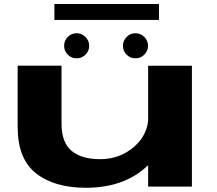

<svg xmlns="http://www.w3.org/2000/svg" viewBox="-20 -904 1050 930"><path d="M697.5 0V-104Q694 -101 690.5 -97.5Q579.5 5.5 395.5 5.5Q244 5.5 154.8 -64.2Q65.5 -134 65.5 -289V-586H278V-305.5Q278 -214 326.5 -173.5Q375 -133 464.5 -133Q560.5 -133 629.5 -193Q688.5 -244.5 697.5 -317V-585.5H909.5V0ZM351 -621.5Q326 -621.5 308.2 -639.2Q290.5 -657 290.5 -682Q290.5 -707 308.2 -725Q326 -743 351 -743Q376 -743 394 -725Q412 -707 412 -682Q412 -657 394 -639.2Q376 -621.5 351 -621.5ZM636 -621.5Q611 -621.5 593.2 -639.2Q575.5 -657 575.5 -682Q575.5 -707 593.2 -725Q611 -743 636 -743Q661 -743 679 -725Q697 -707 697 -682Q697 -657 679 -639.2Q661 -621.5 636 -621.5ZM243.5 -807.5V-884.5H750V-807.5Z"/></svg>

Font: Anybody UltraExpanded Regular
Style: Bold
Weight: 700
Width: 9
Designer: Tyler Finck
Foundry: Etcetera Type Company
Version: Version 1.010; ttfautohint (v1.8.3) -l 8 -r 50 -G 200 -x 14 